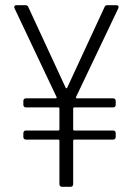

<svg xmlns="http://www.w3.org/2000/svg" viewBox="-20 -720 526 740"><path d="M429 -700H394C389 -700 385 -698 383 -693L239 -382C238 -379 234 -379 233 -382L89 -693C87 -698 83 -700 78 -700H43C38 -700 35 -697 35 -693C35 -692 35 -690 36 -688L198 -346C199 -344 198 -341 195 -341H80C74 -341 70 -337 70 -331V-316C70 -310 74 -306 80 -306H205C207 -306 209 -304 209 -302V-221C209 -219 207 -217 205 -217H80C74 -217 70 -213 70 -207V-192C70 -186 74 -182 80 -182H205C207 -182 209 -180 209 -178V-10C209 -4 213 0 219 0H252C258 0 262 -4 262 -10V-178C262 -180 264 -182 266 -182H416C422 -182 426 -186 426 -192V-207C426 -213 422 -217 416 -217H266C264 -217 262 -219 262 -221V-302C262 -304 264 -306 266 -306H416C422 -306 426 -310 426 -316V-331C426 -337 422 -341 416 -341H276C273 -341 272 -344 273 -346L436 -688C439 -695 436 -700 429 -700Z"/></svg>

Font: Barlow Semi Condensed Light
Style: Regular
Weight: 300
Width: 4
Designer: Jeremy Tribby
Foundry: Tribby Type
Version: Version 1.422;hotconv 1.0.109;makeotfexe 2.5.65596